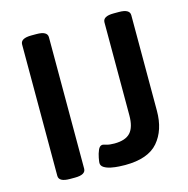

<svg xmlns="http://www.w3.org/2000/svg" viewBox="-105 -804 893 912"><g transform="rotate(-15 342.0 -348.0)"><path d="M129 3Q75 3 75 -27V-673Q75 -703 129 -703H154Q207 -703 207 -673V-27Q207 3 154 3ZM400 7Q389 7 370 6Q351 5 331 1Q311 -3 297.5 -11.5Q284 -20 284 -34Q284 -40 287.5 -59Q291 -78 298.5 -95.5Q306 -113 319 -114Q325 -114 339 -109.5Q353 -105 377 -105Q432 -105 456 -131.5Q480 -158 480 -216V-673Q480 -703 533 -703H559Q612 -703 612 -673V-203Q612 -108 562.5 -50.5Q513 7 400 7Z"/></g></svg>

Font: Asap SemiBold
Style: Regular
Weight: 600
Designer: Pablo Cosgaya
Foundry: Omnibus-Type
Version: Version 3.001; ttfautohint (v1.8.3)